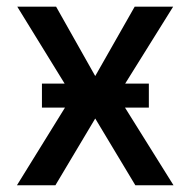

<svg xmlns="http://www.w3.org/2000/svg" viewBox="-20 -550 565 570"><path d="M262.7 -324.2 379.9 -530.3H494.1L351.6 -301.8H421.9V-230.5H351.1L495.1 0H381.8L262.7 -198.2L144.5 0H30.3L172.9 -230.5H104.5V-301.8H171.9L31.2 -530.3H146.5Z"/></svg>

Font: Pretendard Medium
Style: Regular
Weight: 500
Designer: Base glyphs from Inter by Rasmus Andersson; Hangeul glyphs from Noto Sans CJK(Source Han Sans) by Jang Soo-young and Kan
Foundry: Kil Hyung-jin
Version: Version 1.309